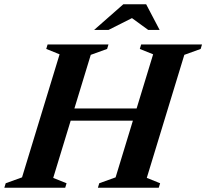

<svg xmlns="http://www.w3.org/2000/svg" viewBox="-49 -878 965 898"><path d="M200.5 -313.7 217.5 -370.6H670L653 -313.7ZM229.7 -624 167.3 -649.1 173.6 -670H458.3L452 -649.1L375.5 -621.5L199.9 -46L262.3 -20.9L256 0H-28.7L-22.3 -20.9L54.1 -48.5ZM667.2 -624 604.9 -649.1 611.2 -670H895.8L889.5 -649.1L813.1 -621.5L637.5 -46L699.9 -20.9L693.5 0H408.9L415.2 -20.9L491.7 -48.5ZM391.2 -738 527.7 -858H634.6L697.6 -738H644.2L558.9 -800.1H581.7L458.5 -738Z"/></svg>

Font: Newsreader Text
Style: Italic
Weight: 400
Italic angle: -17°
Designer: Hugues Gentile
Foundry: Production Type
Version: Version 1.001